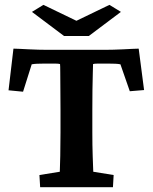

<svg xmlns="http://www.w3.org/2000/svg" viewBox="-20 -781 638 801"><path d="M558.6 -578.1 581.1 -405.3 521.5 -400.4 482.4 -512.7Q472.7 -514.6 461.4 -515.1Q450.2 -515.6 437.5 -515.6H405.3Q396.5 -515.6 385.3 -515.6Q374 -515.6 368.2 -513.7Q368.2 -507.8 367.2 -477.5Q366.2 -447.3 365.7 -405.8Q365.2 -364.3 365.2 -320.3V-229.5Q365.2 -174.8 366.7 -130.4Q368.2 -85.9 369.1 -64.5L454.1 -50.8L451.2 0H147.5L144.5 -50.8L229.5 -64.5Q230.5 -85.9 231.4 -130.4Q232.4 -174.8 232.4 -229.5V-320.3Q232.4 -364.3 231.9 -405.8Q231.4 -447.3 231.4 -477.5Q231.4 -507.8 230.5 -513.7Q224.6 -515.6 213.4 -515.6Q202.1 -515.6 193.4 -515.6H159.2Q146.5 -515.6 134.8 -515.1Q123 -514.6 112.3 -512.7L76.2 -398.4L15.6 -404.3L36.1 -578.1Q45.9 -578.1 63.5 -577.1Q81.1 -576.2 101.6 -575.2Q122.1 -574.2 141.1 -573.7Q160.2 -573.2 172.9 -573.2H421.9Q434.6 -573.2 453.6 -573.7Q472.7 -574.2 493.2 -575.2Q513.7 -576.2 530.8 -577.1Q547.9 -578.1 558.6 -578.1ZM113.3 -731.4 161.1 -760.7 331.1 -678.7H266.6L436.5 -760.7L484.4 -731.4L350.6 -630.9H247.1Z"/></svg>

Font: Crimson Pro
Style: Bold
Weight: 700
Designer: Jacques Le Bailly
Foundry: Baron von Fonthausen
Version: Version 1.003